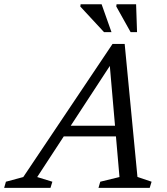

<svg xmlns="http://www.w3.org/2000/svg" viewBox="-85 -904 804 924"><path d="M191.5 -247.5 209 -299H532L514.5 -247.5ZM576.5 -52.5 644.5 -29.5 635.5 0H389L397.5 -29.5L490 -52L440.5 -621H466L94 -52L167 -29.5L158 0H-65L-56.5 -29.5L27 -52L456.5 -692.5H515ZM451.5 -749.5H415.5L301.5 -872.5L303 -883.5H404ZM574.5 -749.5H543.5L474.5 -873L476 -883.5H570Z"/></svg>

Font: Newsreader 14pt
Style: Italic
Weight: 400
Italic angle: -17°
Designer: Hugues Gentile
Foundry: Production Type
Version: Version 1.003